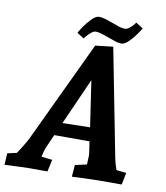

<svg xmlns="http://www.w3.org/2000/svg" viewBox="-93 -941 886 1024"><g transform="rotate(10 349.5 -429.5)"><path d="M5 -58 55 -69Q97 -132 111 -163L367 -705L463 -716L577 -131Q582 -106 594 -71L648 -65L635 0H512Q486 0 366 5L371 -59L434 -73Q436 -101 436 -118Q436 -129 434 -143L426 -197H235L202 -122Q196 -108 188 -72L247 -65L233 0H128Q106 0 1 5ZM416 -271 379 -520 267 -268ZM362 -860Q376 -860 396 -854Q416 -848 435 -841Q461 -831 477.5 -826Q494 -821 507 -821Q518 -821 530.5 -830.5Q543 -840 551.5 -850.5Q560 -861 562 -864L601 -839Q597 -832 580.5 -808Q564 -784 542 -762Q520 -740 502 -740Q488 -740 471.5 -745Q455 -750 429 -760Q410 -767 390.5 -773Q371 -779 358 -779Q347 -779 334 -768.5Q321 -758 311.5 -747Q302 -736 300 -732L262 -756Q266 -764 282.5 -789Q299 -814 321.5 -837Q344 -860 362 -860Z"/></g></svg>

Font: Andada Pro ExtraBold
Style: Italic
Weight: 800
Italic angle: -6.99998°
Designer: Carolina Giovagnoli
Foundry: Huerta Tipografica
Version: Version 3.005; ttfautohint (v1.8.4)